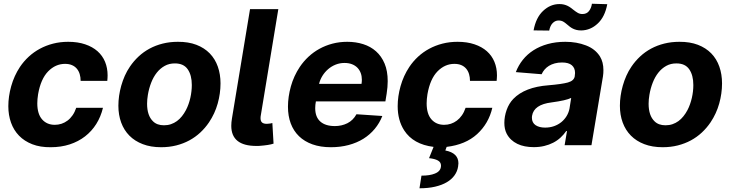

<svg xmlns="http://www.w3.org/2000/svg" viewBox="-20 -776 3921 1026"><path d="M251.4 10.7Q195.3 11.4 152.7 -5.1Q110.1 -21.7 81.7 -51Q53.3 -80.3 38.9 -120.6Q24.5 -160.9 24.5 -208.5Q24.5 -260.7 39.8 -315.3Q55.4 -371.1 86.6 -418.3Q106.9 -448.5 133.7 -473.2Q160.5 -497.9 193 -515.4Q225.5 -533 263.5 -542.8Q301.5 -552.6 344.5 -552.6Q395.6 -552.6 435 -539.2Q474.4 -525.9 501.1 -502.3Q527.7 -478.7 541.4 -445.7Q555 -412.6 555 -373.2Q555 -366.1 554.5 -358.8Q554 -351.6 553.3 -343.8H410.9Q410.9 -363.3 405.9 -380Q400.9 -396.7 390.6 -408.9Q380.3 -421.2 364.7 -427.9Q349.1 -434.7 327.4 -434.7Q276.6 -434.7 237.2 -394.5Q197.8 -354 183.6 -272.7Q179.3 -246.1 179.3 -223.7Q179.3 -167.3 204.9 -138.1Q230.5 -109 272.7 -109Q291.5 -109 308.8 -114.7Q326 -120.4 340.9 -131.6Q355.8 -142.8 367.7 -159.8Q379.6 -176.8 387.4 -199.9H530.2Q518.8 -152.3 494.5 -113.6Q470.2 -74.9 434.5 -47.2Q398.8 -19.5 352.5 -4.4Q306.1 10.7 251.4 10.7Z M840.9 10.7Q785.5 10.7 742.9 -5.7Q700.3 -22 671.3 -51.3Q642.4 -80.6 627.5 -121.3Q612.6 -161.9 612.6 -210.9Q612.6 -263.1 627.8 -317.8Q635.7 -345.5 647 -371.1Q658.4 -396.7 674.4 -420.1Q694.6 -449.9 720.9 -474.4Q747.2 -498.9 779.5 -516.3Q811.8 -533.7 849.6 -543.1Q887.4 -552.6 930.4 -552.6Q986.9 -552.9 1029.5 -536.6Q1072.1 -520.2 1100.9 -490.6Q1129.6 -460.9 1144 -419.9Q1158.4 -378.9 1158.4 -330.3Q1158.4 -276.6 1143.3 -222.7Q1128.2 -168.7 1096.9 -122.2Q1076.7 -92.3 1050.4 -67.8Q1024.1 -43.3 992 -25.9Q959.9 -8.5 922.1 1.1Q884.2 10.7 840.9 10.7ZM856.2 -106.5Q876.4 -106.5 893.6 -112.4Q910.9 -118.3 925.4 -128.9Q940 -139.6 952.1 -154.7Q964.1 -169.7 973.7 -187.9Q981.5 -202.8 987.4 -219.5Q993.3 -236.2 997.2 -253.4Q1001.1 -270.6 1003 -288Q1005 -305.4 1005 -321.7Q1005 -374.3 983 -405.9Q961.3 -437.1 915.1 -437.1Q884.6 -437.5 860.3 -424Q835.9 -410.5 817.8 -387.6Q799.7 -364.7 787.8 -334Q775.9 -303.3 770.2 -269.2Q766 -244 766 -221.6Q766 -158.4 797.6 -127.8Q818.9 -106.5 856.2 -106.5Z M1350.1 3.9Q1215.9 3.9 1215.9 -103.7Q1215.9 -112.9 1216.8 -122.7Q1217.7 -132.5 1219.5 -143.1L1316.1 -727.3H1467.3L1374.3 -163.4Q1372.2 -153.1 1372.2 -145.2Q1372.2 -128.2 1380.5 -121.3Q1388.8 -114.3 1405.9 -114.3Q1427.2 -115.4 1435.4 -118.6L1441.8 -8.5Q1419 -0.4 1365.8 3.6Z M1748.2 10.7Q1692.5 10.7 1649.7 -4.6Q1606.9 -19.9 1577.8 -48.1Q1548.7 -76.3 1533.7 -116.3Q1518.8 -156.2 1518.8 -206Q1518.8 -258.2 1534.4 -314.6Q1550.1 -370.4 1582 -418.3Q1602.3 -448.5 1628.9 -473.2Q1655.5 -497.9 1687.5 -515.4Q1719.5 -533 1756.7 -542.8Q1794 -552.6 1835.9 -552.6Q1881.4 -552.6 1920.8 -540.1Q1960.2 -527.7 1989.3 -501.8Q2018.5 -475.9 2035.2 -436.3Q2051.8 -396.7 2051.8 -342.3Q2051.8 -326.7 2050.4 -310.2Q2049 -293.7 2046.2 -275.6L2039.4 -234H1668Q1666.2 -224.8 1665.3 -215.7Q1664.4 -206.7 1664.4 -198.2Q1664.4 -150.6 1691.8 -126.4Q1719.1 -102.3 1769.5 -102.3Q1805.8 -102.3 1836.3 -117.5Q1866.8 -132.8 1884.9 -165.5L2023.1 -156.2Q2008.2 -118.3 1982.6 -87.4Q1957 -56.5 1922.1 -34.6Q1887.1 -12.8 1843.2 -1.1Q1799.4 10.7 1748.2 10.7ZM1911.9 -327.8Q1912.6 -333.5 1913.2 -339Q1913.7 -344.5 1913.7 -349.8Q1913.7 -369 1907.7 -385.5Q1901.6 -402 1889.9 -414.1Q1878.2 -426.1 1860.8 -432.9Q1843.4 -439.6 1820.7 -439.6Q1796.2 -439.6 1773.8 -430.8Q1751.4 -421.9 1733.5 -406.4Q1715.6 -391 1702.9 -370.6Q1690.3 -350.1 1685 -327.8Z M2221.6 230.1 2232.2 162.6Q2277 162.6 2303.6 151.6Q2336.6 138.8 2336.6 109Q2336.6 90.9 2320.1 81.7Q2303.6 72.4 2272.7 69.2L2296.9 8.9Q2188.2 -4.6 2139.9 -79.2Q2105.1 -133.2 2105.1 -208.5Q2105.1 -260.7 2120.4 -315.3Q2136 -371.1 2167.3 -418.3Q2187.5 -448.5 2214.3 -473.2Q2241.1 -497.9 2273.6 -515.4Q2306.1 -533 2344.1 -542.8Q2382.1 -552.6 2425.1 -552.6Q2476.2 -552.6 2515.6 -539.2Q2555 -525.9 2581.7 -502.3Q2608.3 -478.7 2622 -445.7Q2635.7 -412.6 2635.7 -373.2Q2635.7 -366.1 2635.1 -358.8Q2634.6 -351.6 2633.9 -343.8H2491.5Q2491.5 -363.3 2486.5 -380Q2481.5 -396.7 2471.2 -408.9Q2460.9 -421.2 2445.3 -427.9Q2429.7 -434.7 2408 -434.7Q2357.2 -434.7 2317.8 -394.5Q2278.4 -354 2264.2 -272.7Q2259.9 -246.1 2259.9 -223.7Q2259.9 -167.3 2285.5 -138.1Q2311.1 -109 2353.3 -109Q2372.2 -109 2389.4 -114.7Q2406.6 -120.4 2421.5 -131.6Q2436.4 -142.8 2448.3 -159.8Q2460.2 -176.8 2468 -199.9H2610.8Q2591.3 -115.8 2529.5 -59.3Q2468 -3.2 2366.8 8.9L2359.7 28.1Q2429.7 41.5 2429.7 96.9Q2429.7 104.4 2427.9 114.3Q2424 139.9 2408.7 161.2Q2393.5 182.5 2367.5 197.8Q2341.6 213.1 2305 221.6Q2268.5 230.1 2221.6 230.1Z M2914.8 -612.6 2831.3 -613.6Q2843.8 -681.8 2882.1 -717.7Q2920.8 -754.3 2969.5 -754.3Q2983 -754.3 2993.8 -751.6Q3004.6 -748.9 3013.5 -744.5Q3022.4 -740.1 3029.8 -734.6Q3037.3 -729 3044.4 -723.4Q3055.4 -714.5 3066.8 -707.7Q3078.1 -701 3092.3 -701Q3114.7 -701 3127.1 -716.6Q3139.6 -732.2 3143.1 -756L3225.1 -753.6Q3212.4 -685.7 3174 -650.2Q3136 -614.3 3086.3 -613.3Q3072.4 -613.3 3061.4 -615.9Q3050.4 -618.6 3041.5 -623Q3032.7 -627.5 3025.4 -633Q3018.1 -638.5 3011.7 -644.2Q3001.4 -653.4 2990.6 -660Q2979.8 -666.5 2964.8 -666.5Q2947.4 -666.5 2933.8 -653.1Q2920.1 -639.6 2914.8 -612.6ZM2832 10.3Q2807.5 10.3 2785.3 6Q2763.1 1.8 2744.5 -7.3Q2725.9 -16.3 2711.3 -30Q2696.7 -43.7 2687.1 -62.5Q2675.1 -86.3 2675.1 -119.3Q2675.1 -153.8 2687.5 -188.9Q2699.6 -223 2723 -247.5Q2784.1 -310.7 2910.9 -320.3Q2982.2 -326.3 3014.6 -335.2Q3047.9 -344.5 3051.5 -369.3Q3051.5 -372.2 3051.7 -374.3Q3051.8 -376.4 3052.2 -378.2Q3052.6 -380 3052.7 -381.9Q3052.9 -383.9 3052.9 -386.4Q3052.9 -412.3 3035.9 -427.2Q3018.8 -442.1 2983.3 -442.1Q2962 -442.1 2944.6 -437.3Q2927.2 -432.5 2913.5 -424.2Q2899.9 -415.8 2890.1 -404.3Q2880.3 -392.8 2874.3 -379.3L2736.5 -390.6Q2750 -426.5 2773.8 -456.3Q2797.6 -486.2 2831 -507.5Q2864.3 -528.8 2907.1 -540.7Q2949.9 -552.6 3001.4 -552.6Q3061.4 -552.6 3111.2 -533.4Q3160.9 -514.6 3186.4 -473.7Q3204.5 -443.9 3204.5 -401.6Q3204.5 -393.5 3204 -385.1Q3203.5 -376.8 3202.1 -367.9L3140.6 0H2997.2L3009.9 -75.6H3005.7Q2992.5 -56.5 2975.1 -40.5Q2957.7 -24.5 2935.9 -13.3Q2914.1 -2.1 2888.1 4.1Q2862.2 10.3 2832 10.3ZM2892.8 -94.1Q2918.7 -94.1 2940.7 -101.9Q2962.7 -109.7 2979.6 -123.4Q2996.4 -137.1 3007.6 -155.4Q3018.8 -173.7 3023.1 -195L3032.3 -252.8Q3005.7 -239.3 2927.2 -228.7Q2833.1 -217.3 2823.2 -157.3Q2822.8 -154.5 2822.6 -151.8Q2822.4 -149.1 2822.4 -146.7Q2822.4 -120.4 2842.3 -106.9Q2861.9 -94.1 2892.8 -94.1Z M3521 10.7Q3465.6 10.7 3422.9 -5.7Q3380.3 -22 3351.4 -51.3Q3322.4 -80.6 3307.5 -121.3Q3292.6 -161.9 3292.6 -210.9Q3292.6 -263.1 3307.9 -317.8Q3315.7 -345.5 3327.1 -371.1Q3338.4 -396.7 3354.4 -420.1Q3374.6 -449.9 3400.9 -474.4Q3427.2 -498.9 3459.5 -516.3Q3491.8 -533.7 3529.7 -543.1Q3567.5 -552.6 3610.4 -552.6Q3666.9 -552.9 3709.5 -536.6Q3752.1 -520.2 3780.9 -490.6Q3809.7 -460.9 3824 -419.9Q3838.4 -378.9 3838.4 -330.3Q3838.4 -276.6 3823.3 -222.7Q3808.2 -168.7 3777 -122.2Q3756.7 -92.3 3730.5 -67.8Q3704.2 -43.3 3672.1 -25.9Q3639.9 -8.5 3602.1 1.1Q3564.3 10.7 3521 10.7ZM3536.2 -106.5Q3556.5 -106.5 3573.7 -112.4Q3590.9 -118.3 3605.5 -128.9Q3620 -139.6 3632.1 -154.7Q3644.2 -169.7 3653.8 -187.9Q3661.6 -202.8 3667.4 -219.5Q3673.3 -236.2 3677.2 -253.4Q3681.1 -270.6 3683.1 -288Q3685 -305.4 3685 -321.7Q3685 -374.3 3663 -405.9Q3641.3 -437.1 3595.2 -437.1Q3564.6 -437.5 3540.3 -424Q3516 -410.5 3497.9 -387.6Q3479.8 -364.7 3467.9 -334Q3456 -303.3 3450.3 -269.2Q3446 -244 3446 -221.6Q3446 -158.4 3477.6 -127.8Q3498.9 -106.5 3536.2 -106.5Z"/></svg>

Font: Linik Sans
Style: Bold Italic
Weight: 700
Italic angle: 9°
Designer: Fonts by Rasmus Andersson / Changes by Cristiano Sobral with parts from Marc Monis
Foundry: rsms
Version: Version 3.020; ttfautohint (v1.6)